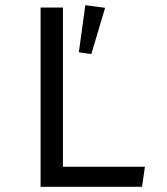

<svg xmlns="http://www.w3.org/2000/svg" viewBox="-20 -718 640 738"><path d="M308 -698 384 -688 331 -510 283 -517ZM136 0V-689H222V-77H537L526 0Z"/></svg>

Font: Fira Mono
Style: Regular
Weight: 400
Designer: Carrois Corporate & Edenspiekermann AG
Foundry: Carrois Corporate GbR & Edenspiekermann AG
Version: Version 3.206;PS 003.206;hotconv 1.0.70;makeotf.lib2.5.58329